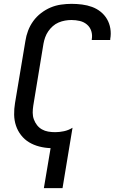

<svg xmlns="http://www.w3.org/2000/svg" viewBox="-20 -763 640 998"><path d="M208 215 243 7Q213 6 184 -1.5Q155 -9 131 -23.5Q107 -38 89.5 -60.5Q72 -83 63 -110Q54 -137 53.5 -167Q53 -197 58 -227L112 -550Q116 -577 126 -603.5Q136 -630 153 -653.5Q170 -677 193.5 -695Q217 -713 243 -724Q269 -735 297 -739Q325 -743 352 -743Q379 -743 406.5 -739.5Q434 -736 458.5 -727Q483 -718 503 -702Q523 -686 536 -664Q549 -642 553.5 -615Q558 -588 553 -560V-555H457V-558Q461 -581 454.5 -601.5Q448 -622 432 -635.5Q416 -649 395 -654Q374 -659 351 -659Q335 -659 318 -656Q301 -653 284.5 -646Q268 -639 254.5 -627Q241 -615 231 -600.5Q221 -586 215 -569.5Q209 -553 206 -536L153 -214Q150 -195 150 -177Q150 -159 156 -142.5Q162 -126 172.5 -112.5Q183 -99 198 -90.5Q213 -82 230.5 -79Q248 -76 267 -76Q289 -76 312.5 -81Q336 -86 357 -99L305 215Z"/></svg>

Font: Iosevka Custom Medium
Style: Italic
Weight: 500
Italic angle: -9°
Designer: Belleve Invis
Foundry: Belleve Invis
Version: Version 27.0.1